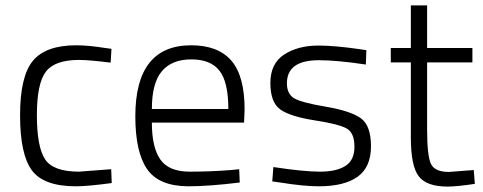

<svg xmlns="http://www.w3.org/2000/svg" viewBox="-20 -677 1781 708"><path d="M261 -510Q306 -510 368 -500L391 -497L388 -446Q309 -456 271 -456Q182 -456 149 -412.5Q116 -369 116 -252.5Q116 -136 146 -90Q176 -44 271 -44L390 -53L392 -2Q303 10 260 10Q141 10 97.5 -49Q54 -108 54 -252Q54 -396 101.5 -453Q149 -510 261 -510Z M832 -50 862 -53 864 -4Q751 10 673 10Q565 9 522 -54Q479 -117 479 -248Q479 -510 685 -510Q784 -510 833 -453.5Q882 -397 882 -273L880 -225H540Q540 -133 571.5 -88.5Q603 -44 679.5 -44Q756 -44 832 -50ZM540 -275H822Q822 -374 789.5 -416Q757 -458 685.5 -458Q614 -458 577 -414.5Q540 -371 540 -275Z M1156 -455Q1038 -455 1038 -370Q1038 -331 1064 -315Q1090 -299 1181.5 -283.5Q1273 -268 1310.5 -241Q1348 -214 1348 -137.5Q1348 -61 1299 -25.5Q1250 10 1155 10Q1100 10 1013 -4L984 -8L988 -61Q1100 -44 1160 -44Q1220 -44 1253.5 -65Q1287 -86 1287 -136Q1287 -186 1259.5 -202.5Q1232 -219 1141.5 -233Q1051 -247 1014 -273Q977 -299 977 -371Q977 -443 1028 -476Q1079 -509 1154 -509Q1214 -509 1304 -496L1331 -492L1329 -439Q1222 -455 1156 -455Z M1722 -447H1555V-200Q1555 -103 1569 -73Q1583 -43 1635 -43L1727 -50L1731 1Q1665 11 1630 11Q1554 11 1524.5 -26.5Q1495 -64 1495 -170V-447H1421V-500H1495V-657H1555V-500H1722Z"/></svg>

Font: Titillium Web[RUS by Daymarius]
Style: Regular
Weight: 300
Designer: Cyrillization by Daymarius
Foundry: Cyrillization by Daymarius
Version: Version 1.002 September 12, 2018